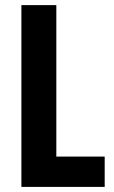

<svg xmlns="http://www.w3.org/2000/svg" viewBox="-20 -734 446 754"><path d="M64 0V-713.9H201.2V-119.1H391.1V0Z"/></svg>

Font: Open Sans Condensed
Style: Regular
Weight: 400
Width: 3
Designer: Monotype Design Team
Foundry: Monotype Imaging Inc.
Version: Version 3.000